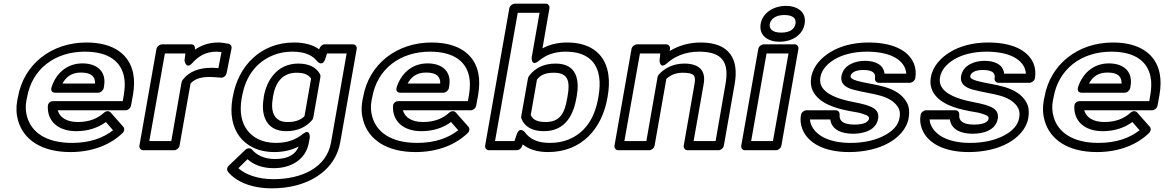

<svg xmlns="http://www.w3.org/2000/svg" viewBox="-20 -795 6355 1048"><path d="M443 -513C577 -513 641 -456 657 -376C663 -347 662 -315 656 -278L650 -243H270C260 -243 242 -237 241 -215C238 -132 299 -79 396 -79C461 -79 516 -98 558 -129L597 -84C545 -43 472 -15 373 -15C228 -15 151 -76 128 -157C120 -185 118 -214 124 -246L128 -265C155 -418 279 -513 443 -513ZM295 -193H666C677 -193 692 -203 695 -218L706 -278C713 -320 714 -359 707 -394C687 -496 602 -563 452 -563C259 -563 109 -443 78 -265L74 -246C67 -207 69 -170 79 -136C108 -34 205 35 364 35C487 35 584 -6 649 -69C659 -78 661 -94 653 -103L584 -181C575 -191 559 -190 548 -180C515 -150 470 -129 405 -129C344 -129 306 -154 295 -193ZM548 -326C561 -402 513 -449 430 -449C337 -449 282 -385 261 -318C258 -308 258 -289 281 -289H516C531 -289 544 -303 546 -314ZM499 -339H321C340 -374 369 -399 422 -399C480 -399 500 -376 499 -339Z M1162 -513C1169 -513 1181 -512 1189 -511L1172 -423C1158 -424 1148 -425 1136 -425C1066 -425 1012 -405 977 -359C974 -355 972 -349 971 -346L915 -25H795L880 -503H992L987 -464C987 -464 996 -413 1030 -451C1061 -486 1101 -513 1162 -513ZM1024 -553H864C853 -553 837 -543 834 -528L741 0C739 11 747 25 762 25H931C942 25 957 15 960 0L1020 -339C1040 -361 1069 -375 1127 -375C1143 -375 1169 -372 1186 -371C1202 -370 1214 -383 1217 -396L1244 -532C1246 -542 1240 -553 1228 -556C1214 -559 1190 -563 1171 -563C1121 -563 1079 -548 1044 -524C1046 -539 1041 -553 1024 -553Z M1472 183C1386 183 1318 157 1281 123L1331 74C1363 103 1410 123 1474 123C1571 123 1650 74 1666 -17L1671 -45C1671 -45 1674 -97 1632 -63C1598 -35 1551 -15 1487 -15C1408 -15 1359 -46 1330 -84C1299 -124 1286 -183 1299 -258L1301 -268C1321 -382 1382 -459 1475 -495C1505 -507 1539 -513 1576 -513C1647 -513 1686 -492 1711 -461C1711 -461 1740 -426 1756 -475L1765 -503H1872L1787 -18C1763 120 1627 183 1472 183ZM1722 -526C1690 -549 1645 -563 1585 -563C1402 -563 1280 -434 1251 -268L1249 -258C1234 -173 1249 -100 1288 -49C1324 -2 1385 35 1478 35C1528 35 1572 24 1610 5C1594 46 1554 73 1483 73C1420 73 1381 51 1355 21C1346 11 1329 13 1319 23L1229 109C1219 118 1217 133 1224 142C1268 197 1354 233 1463 233C1510 233 1554 228 1596 217C1713 187 1814 110 1837 -18L1927 -528C1929 -539 1921 -553 1906 -553H1753C1738 -553 1727 -541 1722 -526ZM1542 -79C1603 -79 1651 -101 1683 -139C1687 -143 1689 -149 1690 -153L1729 -375C1730 -380 1729 -386 1727 -390C1707 -426 1669 -448 1608 -448C1492 -448 1435 -355 1420 -268L1419 -258C1403 -165 1434 -79 1542 -79ZM1678 -366 1642 -161C1624 -143 1597 -129 1551 -129C1532 -129 1516 -132 1505 -138C1471 -156 1458 -198 1469 -258L1470 -268C1483 -344 1521 -398 1599 -398C1644 -398 1665 -385 1678 -366Z M2327 -513C2461 -513 2525 -456 2541 -376C2547 -347 2546 -315 2540 -278L2534 -243H2154C2144 -243 2126 -237 2125 -215C2122 -132 2183 -79 2280 -79C2345 -79 2400 -98 2442 -129L2481 -84C2429 -43 2356 -15 2257 -15C2112 -15 2035 -76 2012 -157C2004 -185 2002 -214 2008 -246L2012 -265C2039 -418 2163 -513 2327 -513ZM2179 -193H2550C2561 -193 2576 -203 2579 -218L2590 -278C2597 -320 2598 -359 2591 -394C2571 -496 2486 -563 2336 -563C2143 -563 1993 -443 1962 -265L1958 -246C1951 -207 1953 -170 1963 -136C1992 -34 2089 35 2248 35C2371 35 2468 -6 2533 -69C2543 -78 2545 -94 2537 -103L2468 -181C2459 -191 2443 -190 2432 -180C2399 -150 2354 -129 2289 -129C2228 -129 2190 -154 2179 -193ZM2432 -326C2445 -402 2397 -449 2314 -449C2221 -449 2166 -385 2145 -318C2142 -308 2142 -289 2165 -289H2400C2415 -289 2428 -303 2430 -314ZM2383 -339H2205C2224 -374 2253 -399 2306 -399C2364 -399 2384 -376 2383 -339Z M2921 -463C2956 -492 3001 -513 3067 -513C3190 -513 3241 -451 3251 -370C3255 -340 3253 -307 3247 -270L3245 -259C3225 -145 3171 -69 3082 -33C3052 -21 3019 -15 2981 -15C2909 -15 2870 -39 2845 -73C2845 -73 2816 -109 2800 -60L2788 -25H2682L2806 -725H2925L2882 -481C2882 -481 2879 -428 2921 -463ZM3295 -259 3297 -270C3304 -311 3306 -349 3301 -385C3288 -485 3220 -563 3076 -563C3023 -563 2980 -552 2941 -531L2979 -750C2981 -761 2974 -775 2959 -775H2790C2779 -775 2763 -765 2760 -750L2628 0C2626 11 2634 25 2649 25H2801C2813 25 2825 16 2829 4L2833 -7C2865 19 2910 35 2972 35C3156 35 3266 -94 3295 -259ZM2949 -79C3069 -79 3111 -173 3126 -259L3128 -270C3143 -355 3131 -448 3013 -448C2947 -448 2900 -423 2868 -381C2865 -377 2863 -372 2862 -368L2825 -160C2824 -156 2825 -152 2826 -148C2842 -105 2883 -79 2949 -79ZM2958 -129C2908 -129 2888 -144 2877 -167L2911 -361C2930 -384 2953 -398 3004 -398C3083 -398 3092 -349 3078 -270L3076 -259C3062 -178 3038 -129 2958 -129Z M3715 -448C3655 -448 3607 -423 3576 -388C3572 -384 3570 -378 3569 -373L3508 -25H3388L3473 -503H3584L3580 -465C3580 -465 3581 -414 3621 -450C3661 -486 3719 -513 3796 -513C3928 -513 3960 -450 3940 -336L3886 -25H3766L3821 -337C3834 -411 3795 -448 3715 -448ZM3706 -398C3769 -398 3779 -383 3771 -337L3712 0C3710 11 3718 25 3733 25H3902C3913 25 3928 15 3931 0L3990 -336C4014 -470 3964 -563 3805 -563C3739 -563 3683 -545 3636 -517L3637 -530C3638 -543 3629 -553 3616 -553H3457C3446 -553 3430 -543 3427 -528L3334 0C3332 11 3340 25 3355 25H3524C3535 25 3550 15 3553 0L3617 -364C3636 -382 3664 -398 3706 -398Z M4199 -25H4080L4164 -503H4284ZM4216 25C4227 25 4242 15 4245 0L4338 -528C4340 -539 4333 -553 4318 -553H4148C4137 -553 4122 -543 4119 -528L4026 0C4024 11 4031 25 4046 25ZM4244 -617C4195 -617 4177 -638 4182 -665C4187 -691 4213 -713 4261 -713C4310 -713 4327 -693 4322 -665C4317 -637 4293 -617 4244 -617ZM4235 -567C4298 -567 4361 -600 4372 -665C4383 -730 4332 -763 4269 -763C4207 -763 4143 -728 4132 -665C4121 -600 4173 -567 4235 -567Z M4636 -65C4689 -65 4761 -81 4773 -146C4783 -201 4731 -214 4704 -223C4687 -228 4664 -233 4639 -238C4553 -254 4485 -281 4463 -327C4457 -339 4455 -355 4458 -374C4465 -414 4495 -446 4532 -469C4574 -495 4636 -513 4711 -513C4826 -513 4897 -478 4920 -423C4924 -413 4926 -402 4927 -393H4808C4803 -443 4756 -463 4701 -463C4648 -463 4584 -441 4573 -380C4564 -328 4614 -312 4640 -305C4684 -293 4747 -284 4785 -273C4835 -259 4869 -235 4885 -204C4892 -190 4894 -174 4890 -152C4883 -110 4852 -80 4812 -58C4766 -32 4701 -15 4623 -15C4503 -15 4430 -57 4407 -116C4403 -125 4402 -135 4401 -143H4512C4519 -86 4575 -65 4636 -65ZM4644 -115C4582 -115 4559 -136 4563 -169C4564 -181 4556 -193 4542 -193H4381C4370 -193 4355 -183 4352 -168C4347 -142 4350 -116 4359 -92C4390 -11 4484 35 4614 35C4699 35 4774 17 4831 -15C4879 -42 4929 -87 4940 -152C4945 -182 4943 -210 4931 -233C4908 -278 4863 -305 4807 -321C4763 -334 4700 -342 4661 -353C4629 -362 4621 -371 4623 -380C4626 -396 4645 -413 4692 -413C4746 -413 4761 -394 4756 -368C4754 -357 4762 -343 4777 -343H4946C4957 -343 4973 -353 4976 -368C4981 -397 4978 -425 4968 -449C4935 -526 4843 -563 4720 -563C4637 -563 4564 -543 4510 -509C4465 -481 4419 -436 4408 -374C4403 -347 4406 -322 4416 -300C4449 -232 4535 -204 4622 -188C4648 -183 4667 -181 4682 -176C4718 -165 4725 -159 4723 -146C4720 -131 4699 -115 4644 -115Z M5289 -65C5342 -65 5414 -81 5426 -146C5436 -201 5384 -214 5357 -223C5340 -228 5317 -233 5292 -238C5206 -254 5138 -281 5116 -327C5110 -339 5108 -355 5111 -374C5118 -414 5148 -446 5185 -469C5227 -495 5289 -513 5364 -513C5479 -513 5550 -478 5573 -423C5577 -413 5579 -402 5580 -393H5461C5456 -443 5409 -463 5354 -463C5301 -463 5237 -441 5226 -380C5217 -328 5267 -312 5293 -305C5337 -293 5400 -284 5438 -273C5488 -259 5522 -235 5538 -204C5545 -190 5547 -174 5543 -152C5536 -110 5505 -80 5465 -58C5419 -32 5354 -15 5276 -15C5156 -15 5083 -57 5060 -116C5056 -125 5055 -135 5054 -143H5165C5172 -86 5228 -65 5289 -65ZM5297 -115C5235 -115 5212 -136 5216 -169C5217 -181 5209 -193 5195 -193H5034C5023 -193 5008 -183 5005 -168C5000 -142 5003 -116 5012 -92C5043 -11 5137 35 5267 35C5352 35 5427 17 5484 -15C5532 -42 5582 -87 5593 -152C5598 -182 5596 -210 5584 -233C5561 -278 5516 -305 5460 -321C5416 -334 5353 -342 5314 -353C5282 -362 5274 -371 5276 -380C5279 -396 5298 -413 5345 -413C5399 -413 5414 -394 5409 -368C5407 -357 5415 -343 5430 -343H5599C5610 -343 5626 -353 5629 -368C5634 -397 5631 -425 5621 -449C5588 -526 5496 -563 5373 -563C5290 -563 5217 -543 5163 -509C5118 -481 5072 -436 5061 -374C5056 -347 5059 -322 5069 -300C5102 -232 5188 -204 5275 -188C5301 -183 5320 -181 5335 -176C5371 -165 5378 -159 5376 -146C5373 -131 5352 -115 5297 -115Z M6046 -513C6180 -513 6244 -456 6260 -376C6266 -347 6265 -315 6259 -278L6253 -243H5873C5863 -243 5845 -237 5844 -215C5841 -132 5902 -79 5999 -79C6064 -79 6119 -98 6161 -129L6200 -84C6148 -43 6075 -15 5976 -15C5831 -15 5754 -76 5731 -157C5723 -185 5721 -214 5727 -246L5731 -265C5758 -418 5882 -513 6046 -513ZM5898 -193H6269C6280 -193 6295 -203 6298 -218L6309 -278C6316 -320 6317 -359 6310 -394C6290 -496 6205 -563 6055 -563C5862 -563 5712 -443 5681 -265L5677 -246C5670 -207 5672 -170 5682 -136C5711 -34 5808 35 5967 35C6090 35 6187 -6 6252 -69C6262 -78 6264 -94 6256 -103L6187 -181C6178 -191 6162 -190 6151 -180C6118 -150 6073 -129 6008 -129C5947 -129 5909 -154 5898 -193ZM6151 -326C6164 -402 6116 -449 6033 -449C5940 -449 5885 -385 5864 -318C5861 -308 5861 -289 5884 -289H6119C6134 -289 6147 -303 6149 -314ZM6102 -339H5924C5943 -374 5972 -399 6025 -399C6083 -399 6103 -376 6102 -339Z"/></svg>

Font: Asimov
Style: XWidOuIt
Weight: 500
Designer: Google
Version: Version 2.000980; 2014